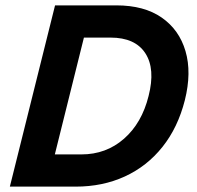

<svg xmlns="http://www.w3.org/2000/svg" viewBox="-20 -695 735 715"><path d="M16.7 0 185 -675H413.3Q516.7 -675 582.1 -629.6Q647.5 -584.2 670.8 -504.6Q694.2 -425 668.3 -321.7Q642.5 -220 585 -147.9Q527.5 -75.8 445 -37.9Q362.5 0 261.7 0ZM184.2 -120H283.3Q375 -120 441.7 -178.3Q508.3 -236.7 533.3 -337.5Q559.2 -438.3 521.2 -496.7Q483.3 -555 391.7 -555H292.5Z"/></svg>

Font: Funnel Sans
Style: Bold Italic
Weight: 700
Italic angle: -14.036°
Designer: NORD ID, Kristian Moeller
Foundry: Dicotype
Version: Version 1.000